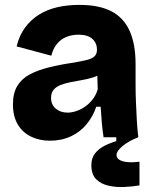

<svg xmlns="http://www.w3.org/2000/svg" viewBox="-20 -562 628 786"><path d="M184 14Q141 14 106.5 -3Q72 -20 52.5 -53Q33 -86 33 -135Q33 -181 51 -210.5Q69 -240 102 -257.5Q135 -275 181.5 -286.5Q228 -298 284 -306Q317 -312 337 -317Q357 -322 367 -331.5Q377 -341 377 -359Q377 -385 358.5 -402.5Q340 -420 301 -420Q274 -420 251 -410.5Q228 -401 212.5 -381.5Q197 -362 190 -334L48 -372Q59 -417 82.5 -449Q106 -481 139.5 -502Q173 -523 215 -532.5Q257 -542 305 -542Q385 -542 435.5 -516Q486 -490 510.5 -436Q535 -382 535 -299V-216Q535 -181 536.5 -144.5Q538 -108 540 -72Q542 -36 546 0H404Q400 -25 397 -57.5Q394 -90 392 -125H374Q361 -86 335 -54Q309 -22 270.5 -4Q232 14 184 14ZM257 -101Q274 -101 293 -107.5Q312 -114 329 -126Q346 -138 359.5 -155.5Q373 -173 380 -196L378 -268L400 -264Q383 -252 360.5 -245Q338 -238 314.5 -234Q291 -230 268.5 -225.5Q246 -221 228 -214Q210 -207 199.5 -194.5Q189 -182 189 -161Q189 -134 208 -117.5Q227 -101 257 -101ZM551 197Q522 202 488 203.5Q454 205 423.5 198Q393 191 373.5 171.5Q354 152 354 114Q354 85 369 66Q384 47 407.5 35Q431 23 456 16V-8H546V0Q505 16 481 36.5Q457 57 457 72Q457 85 468.5 92Q480 99 496.5 101Q513 103 528.5 102Q544 101 551 100Z"/></svg>

Font: Bricolage Grotesque 24pt ExtraBold
Style: Regular
Weight: 800
Designer: Mathieu Triay
Foundry: Atelier Triay
Version: Version 1.001;gftools[0.9.33.dev8+g029e19f]